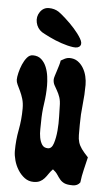

<svg xmlns="http://www.w3.org/2000/svg" viewBox="-51 -717 428 757"><g transform="rotate(5 163.0 -338.0)"><path d="M176 -480Q184 -485 192.5 -489Q201 -493 210 -493Q229 -493 242.5 -483.5Q256 -474 265 -459Q274 -444 278 -426.5Q282 -409 282 -393Q282 -354 277.5 -314.5Q273 -275 273 -235Q273 -210 273 -194Q273 -178 277 -165Q281 -152 290 -139.5Q299 -127 316 -109Q310 -83 304 -58.5Q298 -34 295 -8Q285 6 266 6Q244 6 233 1Q222 -4 215 -12.5Q208 -21 201.5 -31Q195 -41 183 -50Q174 -41 167.5 -31Q161 -21 153.5 -12.5Q146 -4 136 1Q126 6 111 6Q91 6 75.5 -5.5Q60 -17 49 -34.5Q38 -52 32.5 -72Q27 -92 27 -109Q27 -152 35 -193.5Q43 -235 43 -278Q43 -300 38 -316.5Q33 -333 26.5 -346.5Q20 -360 15 -370.5Q10 -381 10 -390Q10 -400 14 -417Q18 -434 25 -450.5Q32 -467 42 -479Q52 -491 65 -491Q86 -491 99 -479Q112 -467 119 -449.5Q126 -432 128.5 -412.5Q131 -393 131 -377Q131 -341 125.5 -305Q120 -269 120 -232Q120 -221 119.5 -203.5Q119 -186 122 -170Q125 -154 132.5 -142.5Q140 -131 156 -131Q171 -131 178 -153Q185 -175 187.5 -203.5Q190 -232 189 -260Q188 -288 188 -299Q188 -321 183 -335.5Q178 -350 171.5 -361Q165 -372 160 -381.5Q155 -391 155 -403Q155 -408 158 -417.5Q161 -427 164.5 -438Q168 -449 171.5 -460.5Q175 -472 176 -480ZM77 -663Q90 -682 112 -682Q134 -682 151 -671Q160 -665 179 -648Q198 -631 215.5 -611.5Q233 -592 244 -573.5Q255 -555 248 -545Q241 -534 219.5 -537Q198 -540 173 -548.5Q148 -557 125.5 -568Q103 -579 93 -585Q74 -598 69 -621Q64 -644 77 -663Z"/></g></svg>

Font: Reclame
Style: Regular
Weight: 400
Designer: Peter Wiegel
Foundry: Peter Wiegel
Version: Version 1.000